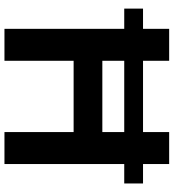

<svg xmlns="http://www.w3.org/2000/svg" viewBox="20 -780 760 839"><g transform="rotate(90 399.5 -360.0)"><path d="M105.5 -523.4H17.1V-605.5H105.5V-719.7H245.1V-605.5H556.6V-719.7H696.3V-605.5H781.2V-523.4H696.3V0H556.6V-302.2H245.1V0H105.5ZM556.6 -427.7V-523.4H245.1V-427.7Z"/></g></svg>

Font: Reddit Sans
Style: Bold
Weight: 700
Designer: Stephen Hutchings
Foundry: Reddit
Version: Version 1.013